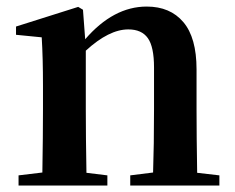

<svg xmlns="http://www.w3.org/2000/svg" viewBox="-20 -571 722 591"><path d="M586.9 -39.1 655.3 -31.2V0H380.9V-31.2L451.2 -40Q454.1 -123 454.1 -235.4V-363.3Q454.1 -426.8 435.1 -453.6Q416 -480.5 375 -480.5Q315.4 -480.5 244.1 -415V-235.4Q244.1 -152.3 246.1 -39.1L310.5 -31.2V0H37.1V-31.2L110.4 -40Q112.3 -153.3 112.3 -235.4V-306.6Q112.3 -392.6 108.4 -456.1L29.3 -463.9V-489.3L220.7 -549.8L235.4 -541L242.2 -450.2Q329.1 -550.8 431.6 -550.8Q503.9 -550.8 544.4 -502.9Q585 -455.1 585 -357.4V-235.4Q585 -152.3 586.9 -39.1Z"/></svg>

Font: Bpmf Zihi Serif Bold
Style: Bold
Weight: 700
Foundry: But Ko
Version: Version 1.320